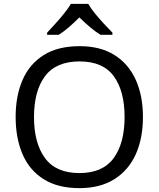

<svg xmlns="http://www.w3.org/2000/svg" viewBox="-20 -964 821 994"><path d="M720 -358Q720 -247 682.5 -164.5Q645 -82 571.5 -36Q498 10 391 10Q280 10 206.5 -36Q133 -82 97 -165Q61 -248 61 -359Q61 -468 97 -550.5Q133 -633 206.5 -679Q280 -725 392 -725Q499 -725 572 -679.5Q645 -634 682.5 -551.5Q720 -469 720 -358ZM156 -358Q156 -223 213 -145.5Q270 -68 391 -68Q512 -68 568.5 -145.5Q625 -223 625 -358Q625 -493 569 -569.5Q513 -646 392 -646Q270 -646 213 -569.5Q156 -493 156 -358ZM437 -944Q449 -922 471.5 -894.5Q494 -867 518.5 -840.5Q543 -814 562 -795V-784H500Q474 -800 446 -823.5Q418 -847 391 -874Q364 -847 337 -823.5Q310 -800 284 -784H224V-795Q242 -814 266 -840.5Q290 -867 312 -894.5Q334 -922 347 -944Z"/></svg>

Font: Noto Sans
Style: Regular
Weight: 400
Designer: Monotype Design Team
Foundry: Monotype Imaging Inc.
Version: Version 1.902